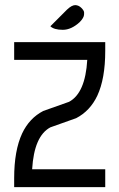

<svg xmlns="http://www.w3.org/2000/svg" viewBox="-20 -747 477 767"><path d="M400.4 0.5H36.6V-35.2Q36.6 -145.5 68.4 -213.9Q97.2 -274.9 152.8 -303.7L255.9 -340.3Q320.8 -375 328.6 -507.8H36.6V-578.6H400.4V-543.5Q400.4 -432.6 368.7 -364.7Q339.8 -303.7 284.2 -274.9L181.2 -238.3Q116.2 -203.6 108.4 -70.8H400.4ZM231 -627.9Q195.8 -627.9 181.2 -642.1L247.6 -708.5Q266.6 -726.6 280.8 -726.6Q294.4 -726.1 304.9 -715.6Q315.4 -705.1 315.9 -697.8V-689.9Q315.9 -676.3 297.9 -658.2Q264.6 -627.9 231 -627.9Z"/></svg>

Font: Greenwashing Machine
Style: Regular
Weight: 400
Designer: Tup Wanders
Foundry: Free font, DO NOT SELL
Version: Version 1.00;August 10, 2023;FontCreator 11.5.0.2430 64-bit